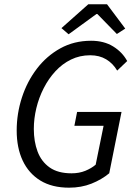

<svg xmlns="http://www.w3.org/2000/svg" viewBox="-20 -857 628 889"><path d="M299.8 12Q220.7 12 166.7 -21.1Q112.8 -54.3 85 -113.6Q57.3 -172.8 57.3 -252.6Q57.3 -330.8 81.3 -405Q105.3 -479.3 150.5 -538.6Q195.7 -597.9 259.3 -633.1Q322.8 -668.3 401.9 -668.3Q461.3 -668.3 503.9 -642Q546.6 -615.6 568.9 -574.3L522.6 -530.1Q502.9 -563.6 471.6 -582.3Q440.3 -601.1 397.7 -601.1Q349.4 -601.1 308.9 -581.3Q268.4 -561.6 236.6 -527.1Q204.7 -492.6 182.4 -448.7Q160 -404.9 148.3 -356.3Q136.6 -307.8 136.6 -260.1Q136.6 -201.7 154 -155.3Q171.4 -108.8 209.9 -81.6Q248.3 -54.5 311.3 -54.5Q346.8 -54.5 375.3 -66.2Q403.7 -78 423 -94.5L459.6 -274.5H324.4L337 -338.8H542.7L485.8 -54.7Q450.7 -25.5 403.6 -6.7Q356.5 12 299.8 12ZM297.7 -698.3 264.5 -726.8 388.8 -837.2H475.6L559.9 -724.6L521.1 -699.6L430.7 -792.2H426.7Z"/></svg>

Font: Source Sans Variable
Style: Italic
Weight: 200
Italic angle: -11°
Designer: Paul D. Hunt
Foundry: Adobe Systems Incorporated
Version: Version 3.006;hotconv 1.0.111;makeotfexe 2.5.65597